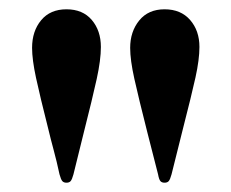

<svg xmlns="http://www.w3.org/2000/svg" viewBox="-20 -859 497 413"><path d="M108 -484Q102 -512 95.5 -536Q89 -560 84 -581Q66 -652 57.5 -691.5Q49 -731 49 -756Q49 -792 68.5 -815.5Q88 -839 123 -839Q158 -839 177.5 -816Q197 -793 197 -758Q197 -730 188 -689Q179 -648 160 -573L138 -484Q135 -473 132 -469.5Q129 -466 123 -466Q117 -466 114 -469.5Q111 -473 108 -484ZM320 -484 297 -574Q278 -649 269 -689.5Q260 -730 260 -756Q260 -791 279.5 -815Q299 -839 334 -839Q369 -839 389 -816Q409 -793 409 -758Q409 -731 400.5 -692.5Q392 -654 373 -580L349 -484Q346 -473 343 -469.5Q340 -466 334 -466Q328 -466 325 -469.5Q322 -473 320 -484Z"/></svg>

Font: Shippori Mincho B1 ExtraBold
Style: Regular
Weight: 800
Designer: FONTDASU
Foundry: FONTDASU / Google Inc. / but / Adobe
Version: Version 3.110; ttfautohint (v1.8.3)